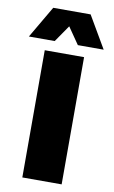

<svg xmlns="http://www.w3.org/2000/svg" viewBox="-128 -931 581 981"><g transform="rotate(10 163.0 -440.5)"><path d="M357 -715H223L163 -802L103 -715H-31L66 -881H260ZM265 -660V0H61V-660Z"/></g></svg>

Font: Elaine Sans ExtraBold
Style: Regular
Weight: 800
Designer: Wei Huang
Foundry: Wei Huang
Version: Version 2.001;December 24, 2019;FontCreator 12.0.0.2547 64-b